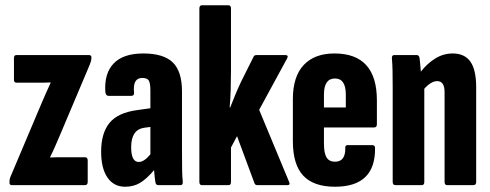

<svg xmlns="http://www.w3.org/2000/svg" viewBox="-20 -703 1861 729"><path d="M26 0Q16 0 16 -9V-12Q16 -23 19 -30L134 -302Q143 -323 152.5 -345Q162 -367 172 -388V-390Q154 -389 142 -389Q130 -389 118 -389H43Q33 -389 33 -400V-483Q33 -494 43 -494H317Q327 -494 327 -486V-482Q327 -473 321 -458L209 -193Q200 -172 190.5 -150Q181 -128 170 -106V-105Q188 -106 199 -106Q210 -106 224 -106H302Q313 -106 313 -94V-12Q313 0 302 0Z M455 6Q412 6 388 -29Q364 -64 364 -127Q364 -197 395.5 -236Q427 -275 501 -285L551 -292V-358Q551 -387 545 -397Q539 -407 520 -407Q483 -407 489 -351Q490 -339 478 -339H392Q382 -339 380 -353Q375 -424 411.5 -462Q448 -500 524 -500Q601 -500 636 -466Q671 -432 671 -356V-127Q671 -83 671.5 -56.5Q672 -30 674 -13Q675 0 665 0H581Q572 0 570 -11Q567 -29 565 -57Q536 -23 511.5 -8.5Q487 6 455 6ZM478 -144Q478 -88 507 -88Q527 -88 551 -117V-221L528 -218Q478 -211 478 -144Z M747 0Q737 0 737 -12V-671Q737 -683 747 -683H847Q857 -683 857 -671V-436Q857 -404 856 -365.5Q855 -327 852 -295H854Q864 -320 874 -344.5Q884 -369 896 -394L943 -488Q946 -494 954 -494H1063Q1077 -494 1070 -481L964 -286L1077 -14Q1084 0 1071 0H958Q948 0 946 -8L880 -186L857 -143V-12Q857 0 848 0Z M1252 6Q1171 6 1131.5 -36Q1092 -78 1092 -167V-327Q1092 -412 1133 -456Q1174 -500 1250 -500Q1411 -500 1411 -322V-231Q1411 -219 1400 -219H1210V-158Q1210 -121 1220 -105Q1230 -89 1252 -89Q1292 -89 1291 -141Q1290 -152 1300 -152H1393Q1404 -152 1404 -141Q1406 6 1252 6ZM1210 -295H1293V-344Q1293 -405 1252 -405Q1210 -405 1210 -344Z M1482 0Q1471 0 1471 -12V-367Q1471 -403 1470.5 -431.5Q1470 -460 1468 -481Q1467 -494 1477 -494H1562Q1571 -494 1573 -483Q1574 -473 1575.5 -459Q1577 -445 1578 -431Q1601 -461 1632 -480.5Q1663 -500 1699 -500Q1744 -500 1766 -469Q1788 -438 1788 -371V-12Q1788 0 1777 0H1678Q1668 0 1668 -12V-353Q1668 -395 1640 -395Q1617 -395 1591 -366V-12Q1591 0 1581 0Z"/></svg>

Font: Sofia Sans Extra Condensed ExtraBold
Style: Regular
Weight: 800
Designer: Botio Nikoltchev, Ani Petrova
Foundry: lettersoup
Version: Version 4.101; ttfautohint (v1.8.4.7-5d5b)